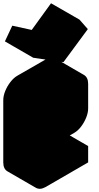

<svg xmlns="http://www.w3.org/2000/svg" viewBox="-63 -1103 603 1174"><path d="M217 -540 390 -640Q424 -660 450 -645Q476 -630 476 -590V-440Q476 -414 464 -384Q452 -354 432.5 -328.5Q413 -303 390 -290L303 -240Q269 -220 243 -235Q217 -250 217 -290V-60L476 -210V-110L217 40Q182 60 156 45Q130 30 130 -10V-390Q130 -417 142 -446.5Q154 -476 174 -501.5Q194 -527 217 -540ZM325 -723 140 -750 185 -846 304 -820 423 -983 474 -925ZM390 -540 217 -440V-290L390 -390ZM476 -210 217 -60 43 -160 303 -310ZM423 -983 304 -820 131 -920 249 -1083ZM304 -820 185 -846 12 -946 131 -920ZM390 -540V-390L217 -490V-640ZM217 -290Q217 -250 243 -235L69 -335Q43 -350 43 -390ZM390 -390 217 -290 43 -390 217 -490ZM450 -645Q424 -660 390 -640L217 -540Q194 -527 174 -501.5Q154 -476 142 -446.5Q130 -417 130 -390V-10Q130 30 156 45L-17 -55Q-43 -70 -43 -110V-490Q-43 -517 -31 -546.5Q-19 -576 0.7 -601.5Q20.4 -627 43 -640L217 -740Q251.4 -760 277 -745ZM185 -846 140 -750 -33 -850 12 -946Z"/></svg>

Font: Nabla Normal
Style: Regular
Weight: 400
Designer: Arthur Reinders Folmer
Version: Version 1.000